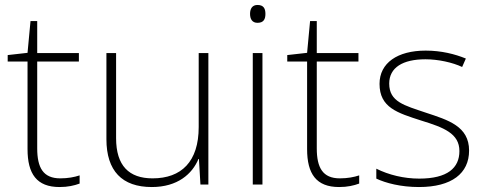

<svg xmlns="http://www.w3.org/2000/svg" viewBox="-20 -744 1957 774"><path d="M223 -25C154 -25 130 -68 130 -146V-496H298V-530H130V-659H103L91 -531L11 -522V-496H91V-143C91 -43 128 10 220 10C254 10 279 4 301 -4V-37C280 -30 254 -25 223 -25Z M820 -530H781V-232C781 -92 711 -25 595 -25C500 -25 448 -76 448 -187V-530H409V-183C409 -55 472 10 592 10C696 10 755 -43 780 -103H782L788 0H820Z M1018 -724C997 -724 988 -709 988 -688C988 -667 997 -652 1018 -652C1043 -652 1050 -667 1050 -688C1050 -709 1043 -724 1018 -724ZM1038 -530H999V0H1038Z M1350 -25C1281 -25 1257 -68 1257 -146V-496H1425V-530H1257V-659H1230L1218 -531L1138 -522V-496H1218V-143C1218 -43 1255 10 1347 10C1381 10 1406 4 1428 -4V-37C1407 -30 1381 -25 1350 -25Z M1871 -137C1871 -235 1787 -260 1696 -290C1611 -319 1549 -333 1549 -407C1549 -472 1604 -505 1695 -505C1747 -505 1805 -492 1843 -474L1858 -508C1814 -526 1759 -540 1696 -540C1582 -540 1510 -490 1510 -406C1510 -310 1582 -289 1678 -258C1769 -230 1832 -206 1832 -135C1832 -67 1784 -24 1670 -24C1608 -24 1547 -39 1497 -64V-24C1535 -6 1596 10 1669 10C1801 10 1871 -45 1871 -137Z"/></svg>

Font: Noto Sans Malayalam ExtraLight
Style: Regular
Weight: 200
Designer: Jelle Bosma - Monotype Design Team
Foundry: Monotype Imaging Inc.
Version: Version 2.104